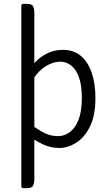

<svg xmlns="http://www.w3.org/2000/svg" viewBox="-20 -755 564 990"><path d="M157 167Q157 190 150.5 202.5Q144 215 120 215H96L90 209V-729L96 -735H120Q144 -735 150.5 -722.8Q157 -710.5 157 -687ZM472 -250Q472 -158.5 443.5 -101.8Q415 -45 372 -18.5Q329 8 286 8Q241 8 201 -10.8Q161 -29.5 125 -58L128 -121Q156.5 -99.5 195.5 -76.2Q234.5 -53 280 -53Q310.5 -53 338.5 -72.8Q366.5 -92.5 384.2 -136Q402 -179.5 402 -250Q402 -317 386.5 -358.2Q371 -399.5 345.8 -418.2Q320.5 -437 292 -437Q261 -437 229.2 -421Q197.5 -405 172 -375.5Q146.5 -346 134 -306L122 -375Q134.5 -404.5 160.2 -432.8Q186 -461 222.8 -479.5Q259.5 -498 305 -498Q359.5 -498 396.8 -466.8Q434 -435.5 453 -379.5Q472 -323.5 472 -250Z"/></svg>

Font: Signika Negative Light
Style: Regular
Weight: 300
Designer: Anna Giedry
Foundry: Anna Giedry
Version: Version 2.001